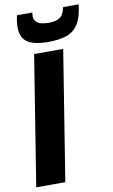

<svg xmlns="http://www.w3.org/2000/svg" viewBox="-100 -970 601 1021"><g transform="rotate(-10 200.5 -459.5)"><path d="M10 0 122 -700H279L167 0ZM208 -750Q160 -750 126.5 -760Q93 -770 76.5 -793Q60 -816 60 -854Q60 -870 62 -886Q64 -902 68 -919H151Q150 -912 149.5 -907Q149 -902 149 -897Q150 -881 160 -870Q170 -859 187.5 -854.5Q205 -850 225 -850Q258 -850 277 -858.5Q296 -867 304.5 -882.5Q313 -898 317 -919H401Q394 -853 371.5 -816Q349 -779 308.5 -764.5Q268 -750 208 -750Z"/></g></svg>

Font: Georama ExtraCondensed Thin
Style: Bold Italic
Weight: 700
Italic angle: -9°
Version: Version 1.001